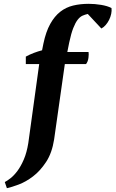

<svg xmlns="http://www.w3.org/2000/svg" viewBox="-20 -772 605 1004"><path d="M185 -437H115V-476Q135 -487 157.5 -495.5Q180 -504 200 -509L207 -544Q220 -606 242.5 -646.5Q265 -687 295 -710.5Q325 -734 362.5 -743Q400 -752 444 -752Q476 -752 509 -746.5Q542 -741 563 -730Q565 -716 561.5 -699.5Q558 -683 550.5 -668Q543 -653 532.5 -641Q522 -629 510 -623L439 -699Q425 -696 411.5 -690Q398 -684 386 -668.5Q374 -653 363 -625Q352 -597 342 -550L332 -500H443Q445 -489 442.5 -469.5Q440 -450 430 -437H319L263 -43Q252 28 221 75Q190 122 152.5 150.5Q115 179 77.5 193Q40 207 16 212L5 180Q17 174 35 160Q53 146 71 122Q89 98 104.5 62Q120 26 128 -24Z"/></svg>

Font: PT Serif
Style: Bold
Weight: 700
Designer: A.Korolkova, O.Umpeleva, V.Yefimov
Foundry: ParaType Ltd
Version: Version 1.000W OFL; ttfautohint (v1.6)